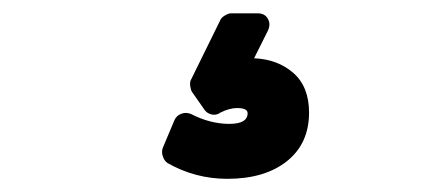

<svg xmlns="http://www.w3.org/2000/svg" viewBox="-20 -67 658 290"><path d="M232.9 179.2Q228 175.8 225.8 168.7Q223.6 161.6 226.1 155.8L243.2 115.2Q246.1 107.9 253.4 105Q260.7 102.1 268.1 105Q297.4 120.1 326.2 120.1Q354 120.1 354 104Q354 96.2 337.9 96.2Q326.7 96.2 313 103Q307.1 107.4 300 106Q293 104.5 289.1 99.1L270 71.8Q268.1 68.8 267.3 63Q266.6 57.1 268.1 54.2L313 -37.1Q314.5 -40.5 319.8 -43.7Q325.2 -46.9 329.1 -46.9H369.1Q379.9 -46.9 384.5 -38.8Q389.2 -30.8 384.8 -21L363.8 21Q399.4 22.5 423.1 43.2Q446.8 64 446.8 103Q446.8 149.9 413.3 176.5Q379.9 203.1 323.2 203.1Q274.9 203.1 232.9 179.2Z"/></svg>

Font: Fragment Mono
Style: Bold
Weight: 700
Designer: Wei Huang based on Nimbus Sans by URW Studio, based on Helvetica by Max Miedinger.
Foundry: Wei Huang
Version: Version 1.011